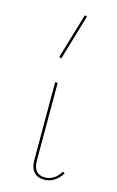

<svg xmlns="http://www.w3.org/2000/svg" viewBox="-112 -758 495 809"><g transform="rotate(15 135.0 -354.0)"><path d="M106 -72V-406H117V-72Q115 -7 168 -7Q187 -7 204.5 -17.5Q222 -28 235 -50L244 -45Q231 -23 210.5 -10Q190 3 167 3Q137 3 121 -16Q105 -35 106 -72ZM95 -513 154 -711 164 -708 105 -509Z"/></g></svg>

Font: Ysabeau Hairline
Style: Regular
Weight: 100
Designer: Christian Thalmann (Catharsis Fonts)
Version: Version 0.003